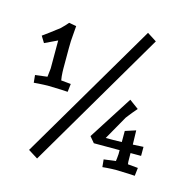

<svg xmlns="http://www.w3.org/2000/svg" viewBox="-111 -829 967 985"><g transform="rotate(15 372.0 -336.0)"><path d="M172 49 121 17 555 -721 605 -689ZM115 -370 120 -415V-564L53 -532L32 -566L69 -593Q80 -602 96.5 -614Q113 -626 114 -627L135 -648L151 -666L190 -659L186 -608Q183 -581 183 -539V-430Q183 -415 185 -391L188 -370L240 -365L235 -322L200 -324Q158 -326 134 -326Q110 -326 80 -324L55 -322L51 -362ZM628 -147 684 -150V-102H628V-96Q628 -65 628.5 -55.5Q629 -46 630 -43L684 -38L679 5L644 3Q602 1 579 1Q556 1 530 3L507 5L503 -35L566 -43L568 -58Q570 -74 570 -81V-102H433L407 -133L556 -366L605 -330L583 -304Q577 -296 567.5 -284.5Q558 -273 557 -271L485 -144H523Q547 -144 570 -145V-204L626 -222Z"/></g></svg>

Font: Andada
Style: Regular
Weight: 400
Designer: Carolina Giovagnoli
Foundry: Carolina Giovagnoli
Version: Version 1.002